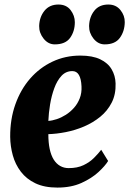

<svg xmlns="http://www.w3.org/2000/svg" viewBox="-20 -817 571 848"><path d="M457.5 -106Q444.5 -84.5 414.8 -57Q385 -29.5 339.8 -9Q294.5 11.5 233.5 11.5Q176 11.5 136.2 -7.5Q96.5 -26.5 72 -58.8Q47.5 -91 36.5 -131Q25.5 -171 25 -212.5Q24.5 -290.5 47.8 -356Q71 -421.5 113 -469.8Q155 -518 211.8 -544.8Q268.5 -571.5 334.5 -571.5Q388.5 -571.5 422.5 -555.2Q456.5 -539 473 -511Q489.5 -483 490.5 -448.5Q492 -400 473.2 -363.5Q454.5 -327 422.5 -301Q390.5 -275 351 -258.2Q311.5 -241.5 270.5 -233.5Q229.5 -225.5 193.5 -224.5Q193.5 -187 199.5 -159Q205.5 -131 217.2 -112.2Q229 -93.5 245.8 -84Q262.5 -74.5 283.5 -74.5Q321.5 -74.5 348.8 -87.5Q376 -100.5 395 -119.5Q414 -138.5 427 -155.5ZM299.5 -503Q271 -503 251.5 -482Q232 -461 219.8 -427.5Q207.5 -394 201.2 -355.8Q195 -317.5 193.5 -283Q210.5 -284 230.8 -290.8Q251 -297.5 270.8 -310Q290.5 -322.5 306.8 -340.8Q323 -359 332.2 -382.8Q341.5 -406.5 340 -435.5Q338.5 -469 328.5 -486Q318.5 -503 299.5 -503ZM222 -621Q193 -621 172.8 -646.2Q152.5 -671.5 153 -702Q154 -741.5 176.2 -769.2Q198.5 -797 238 -797Q273 -797 291.8 -772.5Q310.5 -748 310.5 -719Q310.5 -679 289.8 -650Q269 -621 222 -621ZM442.5 -621Q413.5 -621 393.2 -646.2Q373 -671.5 373.5 -702Q374.5 -741.5 396.2 -769.2Q418 -797 458.5 -797Q492.5 -797 512 -772.5Q531.5 -748 531 -719Q530.5 -679 509.5 -650Q488.5 -621 442.5 -621Z"/></svg>

Font: Merriweather Light 18pt Black
Style: Italic
Weight: 900
Italic angle: -7.8°
Version: Version 2.101